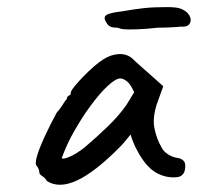

<svg xmlns="http://www.w3.org/2000/svg" viewBox="-20 -541 557 541"><path d="M112 -31Q108 -39 99.5 -44.5Q91 -50 91 -54Q91 -58 89 -64Q87 -70 83 -74Q78 -80 84.5 -102Q91 -124 106 -156.5Q121 -189 140 -224Q148 -232 156 -245Q164 -258 168 -262Q168 -266 171 -269.5Q174 -273 178 -273L180 -282Q181 -287 191 -299Q201 -311 215 -325.5Q229 -340 244.5 -353.5Q260 -367 270 -373Q291 -387 313.5 -388.5Q336 -390 352 -377Q355 -374 363 -366.5Q371 -359 382 -349.5Q393 -340 403 -331L440 -298L422 -248Q409 -208 415.5 -178Q422 -148 435 -126Q440 -115 453 -106.5Q466 -98 480 -96Q488 -95 495 -90Q502 -85 502 -74Q502 -59 496.5 -51.5Q491 -44 481 -42Q448 -38 419 -55Q390 -72 366 -118Q362 -124 355.5 -140.5Q349 -157 348 -162Q344 -157 334.5 -145.5Q325 -134 319 -128Q248 -56 197 -32.5Q146 -9 112 -31ZM154 -96Q156 -91 175.5 -99Q195 -107 220 -127Q254 -156 284.5 -185.5Q315 -215 336 -245L358 -281Q348 -304 337.5 -312Q327 -320 319 -320Q306 -320 283 -298.5Q260 -277 233 -240Q206 -203 180 -155Q169 -134 161.5 -115Q154 -96 154 -96ZM344 -458Q338 -458 329.5 -458.5Q321 -459 311 -463Q296 -463 290 -466.5Q284 -470 280 -477Q270 -492 279.5 -498.5Q289 -505 324 -509Q358 -515 384.5 -518Q411 -521 449 -521Q473 -521 484.5 -518Q496 -515 507 -506Q521 -491 516 -477.5Q511 -464 489 -466Q482 -465 462.5 -464Q443 -463 425 -463Q416 -462 393.5 -460Q371 -458 344 -458Z"/></svg>

Font: Caveat Medium
Style: Regular
Weight: 500
Designer: Pablo Impallari
Foundry: Pablo Impallari
Version: Version 2.000